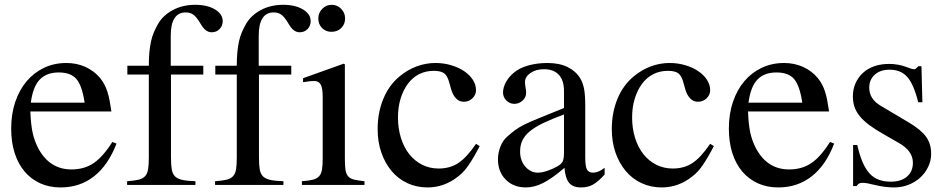

<svg xmlns="http://www.w3.org/2000/svg" viewBox="-20 -782 4004 812"><path d="M472.7 -174.8Q437.5 -83 377.4 -36.1Q317.4 10.7 236.3 10.7Q188.5 10.7 149.9 -6.8Q111.3 -24.4 84 -56.6Q56.6 -88.9 42 -134.8Q27.3 -180.7 27.3 -238.3Q27.3 -299.8 44.4 -350.6Q61.5 -401.4 92.3 -438Q123 -474.6 166 -495.1Q209 -515.6 260.7 -515.6Q304.7 -515.6 341.3 -499Q377.9 -482.4 403.3 -452.1Q414.1 -438.5 421.4 -424.8Q428.7 -411.1 434.1 -394.5Q439.5 -377.9 443.4 -357.4Q447.3 -336.9 451.2 -310.5H108.4Q110.4 -256.8 117.7 -222.2Q125 -187.5 141.6 -155.3Q189.5 -65.4 282.2 -65.4Q335.9 -65.4 375.5 -91.8Q415 -118.2 455.1 -181.6ZM337.9 -347.7Q327.1 -419.9 303.2 -447.8Q279.3 -475.6 228.5 -475.6Q176.8 -475.6 147.9 -445.3Q119.1 -415 110.4 -347.7Z M839.8 -466.8H703.1V-115.2Q703.1 -84 706.5 -64.9Q710 -45.9 720.7 -35.6Q731.4 -25.4 752 -21Q772.5 -16.6 806.6 -15.6V0H517.6V-15.6Q547.9 -17.6 565.9 -22Q584 -26.4 593.8 -37.1Q603.5 -47.9 606.4 -66.4Q609.4 -85 609.4 -115.2V-466.8H518.6V-503.9H609.4Q609.4 -537.1 611.8 -562Q614.3 -586.9 618.7 -606.9Q623 -627 630.4 -644.5Q637.7 -662.1 648.4 -680.7Q669.9 -717.8 711.4 -739.7Q752.9 -761.7 805.7 -761.7Q856.4 -761.7 889.2 -742.2Q921.9 -722.7 921.9 -692.4Q921.9 -672.9 908.7 -659.2Q895.5 -645.5 875 -645.5Q861.3 -645.5 849.6 -654.8Q837.9 -664.1 825.2 -686.5Q810.5 -710.9 797.4 -720.2Q784.2 -729.5 765.6 -729.5Q702.1 -729.5 702.1 -630.9V-503.9H839.8Z M1211.9 -466.8H1075.2V-115.2Q1075.2 -84 1078.6 -64.9Q1082 -45.9 1092.8 -35.6Q1103.5 -25.4 1124 -21Q1144.5 -16.6 1178.7 -15.6V0H889.6V-15.6Q919.9 -17.6 938 -22Q956.1 -26.4 965.8 -37.1Q975.6 -47.9 978.5 -66.4Q981.4 -85 981.4 -115.2V-466.8H890.6V-503.9H981.4Q981.4 -537.1 983.9 -562Q986.3 -586.9 990.7 -606.9Q995.1 -627 1002.4 -644.5Q1009.8 -662.1 1020.5 -680.7Q1042 -717.8 1083.5 -739.7Q1125 -761.7 1177.7 -761.7Q1228.5 -761.7 1261.2 -742.2Q1293.9 -722.7 1293.9 -692.4Q1293.9 -672.9 1280.8 -659.2Q1267.6 -645.5 1247.1 -645.5Q1233.4 -645.5 1221.7 -654.8Q1210 -664.1 1197.3 -686.5Q1182.6 -710.9 1169.4 -720.2Q1156.2 -729.5 1137.7 -729.5Q1074.2 -729.5 1074.2 -630.9V-503.9H1211.9Z M1438.5 -509.8V-113.3Q1438.5 -83 1440.9 -64.9Q1443.4 -46.9 1452.1 -36.6Q1460.9 -26.4 1477.1 -22.5Q1493.2 -18.6 1521.5 -15.6V0H1256.8V-15.6Q1286.1 -17.6 1303.2 -22Q1320.3 -26.4 1329.6 -36.6Q1338.9 -46.9 1341.8 -64.9Q1344.7 -83 1344.7 -113.3V-372.1Q1344.7 -409.2 1336.4 -424.3Q1328.1 -439.5 1308.6 -439.5Q1300.8 -439.5 1290.5 -438.5Q1280.3 -437.5 1269.5 -435.5L1261.7 -434.6V-451.2L1433.6 -512.7ZM1382.8 -761.7Q1406.2 -761.7 1422.9 -744.6Q1439.5 -727.5 1439.5 -704.1Q1439.5 -679.7 1423.3 -663.6Q1407.2 -647.5 1381.8 -647.5Q1357.4 -647.5 1341.8 -663.6Q1326.2 -679.7 1326.2 -704.1Q1326.2 -727.5 1342.8 -744.6Q1359.4 -761.7 1382.8 -761.7Z M2008.8 -164.1Q1995.1 -137.7 1983.9 -118.7Q1972.7 -99.6 1962.4 -84.5Q1952.1 -69.3 1941.4 -57.6Q1930.7 -45.9 1918 -36.1Q1859.4 10.7 1788.1 10.7Q1742.2 10.7 1703.1 -7.3Q1664.1 -25.4 1636.2 -58.6Q1608.4 -91.8 1592.8 -136.7Q1577.1 -181.6 1577.1 -236.3Q1577.1 -305.7 1601.1 -363.8Q1625 -421.9 1669.9 -459Q1704.1 -487.3 1742.7 -501.5Q1781.2 -515.6 1821.3 -515.6Q1856.4 -515.6 1887.7 -506.3Q1918.9 -497.1 1942.4 -481.4Q1965.8 -465.8 1979.5 -444.8Q1993.2 -423.8 1993.2 -400.4Q1993.2 -380.9 1978 -366.2Q1962.9 -351.6 1941.4 -351.6Q1921.9 -351.6 1908.2 -366.2Q1894.5 -380.9 1887.7 -405.3L1880.9 -429.7Q1873 -460.9 1858.9 -471.7Q1844.7 -482.4 1814.5 -482.4Q1780.3 -482.4 1752.4 -468.3Q1724.6 -454.1 1705.1 -427.7Q1685.5 -401.4 1674.3 -365.2Q1663.1 -329.1 1663.1 -285.2Q1663.1 -238.3 1675.8 -198.2Q1688.5 -158.2 1710.9 -129.9Q1733.4 -101.6 1765.1 -85.4Q1796.9 -69.3 1835 -69.3Q1882.8 -69.3 1918 -92.3Q1953.1 -115.2 1993.2 -173.8Z M2455.1 -117.2Q2455.1 -80.1 2461.9 -65.9Q2468.8 -51.8 2488.3 -51.8Q2510.7 -51.8 2537.1 -72.3V-43.9Q2508.8 -12.7 2487.3 -1Q2465.8 10.7 2437.5 10.7Q2403.3 10.7 2387.2 -8.3Q2371.1 -27.3 2367.2 -72.3Q2316.4 -28.3 2278.3 -8.8Q2240.2 10.7 2204.1 10.7Q2151.4 10.7 2118.7 -22.5Q2085.9 -55.7 2085.9 -108.4Q2085.9 -134.8 2096.2 -161.6Q2106.4 -188.5 2126 -205.1Q2143.6 -220.7 2158.7 -231.9Q2173.8 -243.2 2198.2 -255.4Q2222.7 -267.6 2261.7 -283.2Q2300.8 -298.8 2365.2 -325.2V-396.5Q2365.2 -442.4 2343.3 -465.8Q2321.3 -489.3 2280.3 -489.3Q2246.1 -489.3 2223.1 -473.1Q2200.2 -457 2200.2 -434.6Q2200.2 -425.8 2202.6 -412.1Q2205.1 -398.4 2205.1 -389.6Q2205.1 -370.1 2189.9 -356.4Q2174.8 -342.8 2155.3 -342.8Q2135.7 -342.8 2121.6 -356.9Q2107.4 -371.1 2107.4 -390.6Q2107.4 -412.1 2119.6 -434.6Q2131.8 -457 2153.3 -474.6Q2175.8 -494.1 2213.4 -504.9Q2251 -515.6 2294.9 -515.6Q2345.7 -515.6 2380.4 -498.5Q2415 -481.4 2433.6 -451.2Q2445.3 -431.6 2450.2 -405.8Q2455.1 -379.9 2455.1 -335.9ZM2365.2 -297.9Q2314.5 -279.3 2278.8 -262.2Q2243.2 -245.1 2221.2 -227.1Q2199.2 -209 2189.5 -188.5Q2179.7 -168 2179.7 -143.6V-138.7Q2179.7 -121.1 2185.5 -105Q2191.4 -88.9 2201.7 -77.1Q2211.9 -65.4 2225.6 -58.6Q2239.3 -51.8 2253.9 -51.8Q2271.5 -51.8 2293.5 -59.1Q2315.4 -66.4 2335 -77.1Q2354.5 -87.9 2359.9 -99.6Q2365.2 -111.3 2365.2 -136.7Z M2999 -164.1Q2985.4 -137.7 2974.1 -118.7Q2962.9 -99.6 2952.6 -84.5Q2942.4 -69.3 2931.6 -57.6Q2920.9 -45.9 2908.2 -36.1Q2849.6 10.7 2778.3 10.7Q2732.4 10.7 2693.4 -7.3Q2654.3 -25.4 2626.5 -58.6Q2598.6 -91.8 2583 -136.7Q2567.4 -181.6 2567.4 -236.3Q2567.4 -305.7 2591.3 -363.8Q2615.2 -421.9 2660.2 -459Q2694.3 -487.3 2732.9 -501.5Q2771.5 -515.6 2811.5 -515.6Q2846.7 -515.6 2877.9 -506.3Q2909.2 -497.1 2932.6 -481.4Q2956.1 -465.8 2969.7 -444.8Q2983.4 -423.8 2983.4 -400.4Q2983.4 -380.9 2968.3 -366.2Q2953.1 -351.6 2931.6 -351.6Q2912.1 -351.6 2898.4 -366.2Q2884.8 -380.9 2877.9 -405.3L2871.1 -429.7Q2863.3 -460.9 2849.1 -471.7Q2835 -482.4 2804.7 -482.4Q2770.5 -482.4 2742.7 -468.3Q2714.8 -454.1 2695.3 -427.7Q2675.8 -401.4 2664.6 -365.2Q2653.3 -329.1 2653.3 -285.2Q2653.3 -238.3 2666 -198.2Q2678.7 -158.2 2701.2 -129.9Q2723.6 -101.6 2755.4 -85.4Q2787.1 -69.3 2825.2 -69.3Q2873 -69.3 2908.2 -92.3Q2943.4 -115.2 2983.4 -173.8Z M3507.8 -174.8Q3472.7 -83 3412.6 -36.1Q3352.5 10.7 3271.5 10.7Q3223.6 10.7 3185.1 -6.8Q3146.5 -24.4 3119.1 -56.6Q3091.8 -88.9 3077.1 -134.8Q3062.5 -180.7 3062.5 -238.3Q3062.5 -299.8 3079.6 -350.6Q3096.7 -401.4 3127.4 -438Q3158.2 -474.6 3201.2 -495.1Q3244.1 -515.6 3295.9 -515.6Q3339.8 -515.6 3376.5 -499Q3413.1 -482.4 3438.5 -452.1Q3449.2 -438.5 3456.5 -424.8Q3463.9 -411.1 3469.2 -394.5Q3474.6 -377.9 3478.5 -357.4Q3482.4 -336.9 3486.3 -310.5H3143.6Q3145.5 -256.8 3152.8 -222.2Q3160.2 -187.5 3176.8 -155.3Q3224.6 -65.4 3317.4 -65.4Q3371.1 -65.4 3410.6 -91.8Q3450.2 -118.2 3490.2 -181.6ZM3373 -347.7Q3362.3 -419.9 3338.4 -447.8Q3314.5 -475.6 3263.7 -475.6Q3211.9 -475.6 3183.1 -445.3Q3154.3 -415 3145.5 -347.7Z M3863.3 -349.6Q3844.7 -424.8 3817.4 -456.1Q3790 -487.3 3742.2 -487.3Q3703.1 -487.3 3679.7 -466.3Q3656.2 -445.3 3656.2 -411.1Q3656.2 -363.3 3704.1 -335L3824.2 -263.7Q3875 -233.4 3896.5 -203.6Q3918 -173.8 3918 -131.8Q3918 -102.5 3905.3 -76.2Q3892.6 -49.8 3871.6 -30.8Q3850.6 -11.7 3822.3 -0.5Q3793.9 10.7 3761.7 10.7Q3744.1 10.7 3723.6 8.3Q3703.1 5.9 3678.7 0Q3659.2 -4.9 3648.4 -6.8Q3637.7 -8.8 3627.9 -8.8Q3618.2 -8.8 3613.3 -5.9Q3608.4 -2.9 3602.5 4.9H3587.9V-168.9H3605.5Q3615.2 -126 3627.9 -96.7Q3640.6 -67.4 3657.2 -48.8Q3673.8 -30.3 3696.3 -22Q3718.8 -13.7 3747.1 -13.7Q3791 -13.7 3815.9 -35.2Q3840.8 -56.6 3840.8 -93.8Q3840.8 -143.6 3782.2 -176.8L3717.8 -213.9Q3681.6 -234.4 3656.7 -252.9Q3631.8 -271.5 3616.2 -290.5Q3600.6 -309.6 3593.8 -330.1Q3586.9 -350.6 3586.9 -374Q3586.9 -404.3 3598.1 -429.7Q3609.4 -455.1 3629.4 -473.6Q3649.4 -492.2 3677.7 -502Q3706.1 -511.7 3740.2 -511.7Q3779.3 -511.7 3815.4 -498Q3835.9 -489.3 3846.7 -489.3Q3850.6 -489.3 3852.5 -491.2Q3854.5 -493.2 3862.3 -500L3863.3 -502H3877L3880.9 -349.6Z"/></svg>

Font: BabelStone Tibetan
Style: Regular
Weight: 400
Designer: Christopher J. Fynn
Foundry: BabelStone
Version: Version 10.011 October 1, 2023